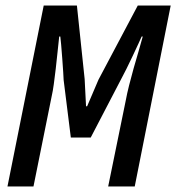

<svg xmlns="http://www.w3.org/2000/svg" viewBox="-20 -674 640 694"><path d="M7 0 138 -654H258L286 -388L291 -290H295L336 -386L478 -654H597L467 0H371L435 -313Q439 -335 446.5 -365Q454 -395 463 -427Q472 -459 481 -489Q490 -519 496 -542H492Q490 -537 480.5 -516.5Q471 -496 459.5 -471.5Q448 -447 437 -425Q426 -403 421 -394L308 -177H236L210 -385Q210 -390 208.5 -413Q207 -436 205 -463Q203 -490 201 -513Q199 -536 198 -542H194Q191 -516 188 -485.5Q185 -455 181.5 -425.5Q178 -396 174.5 -370Q171 -344 167 -327L101 0Z"/></svg>

Font: Source Code Pro Semibold
Style: Italic
Weight: 600
Italic angle: -11°
Monospace: yes
Designer: Paul D. Hunt, Teo Tuominen
Foundry: Adobe Systems Incorporated
Version: Version 1.050;PS 1.000;hotconv 16.6.51;makeotf.lib2.5.65220